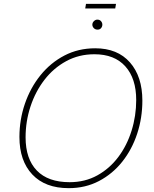

<svg xmlns="http://www.w3.org/2000/svg" viewBox="-20 -971 803 998"><path d="M337 7Q215 7 148 -64Q81 -135 81 -259Q81 -349 109.5 -432Q138 -515 190.5 -580Q243 -645 315 -682.5Q387 -720 475 -720Q591 -720 655.5 -646.5Q720 -573 720 -448Q720 -358 693 -276Q666 -194 615.5 -130.5Q565 -67 494.5 -30Q424 7 337 7ZM342 -24Q422 -24 486 -59.5Q550 -95 595 -155Q640 -215 664 -292Q688 -369 688 -451Q688 -563 631.5 -626Q575 -689 471 -689Q390 -689 324 -653Q258 -617 211 -556Q164 -495 138.5 -417.5Q113 -340 113 -257Q113 -145 171.5 -84.5Q230 -24 342 -24ZM423 -927 427 -951H583L579 -927ZM487 -817Q475 -817 467.5 -825Q460 -833 460 -843Q460 -853 468 -861Q476 -869 486 -869Q498 -869 505 -861Q512 -853 512 -843Q512 -833 505.5 -825Q499 -817 487 -817Z"/></svg>

Font: Livvic Thin
Style: Italic
Weight: 250
Italic angle: -10°
Designer: Jacques Le Bailly, Baron von Fonthausen
Version: Version 1.001; ttfautohint (v1.8.2)